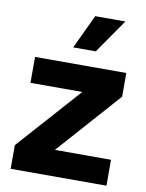

<svg xmlns="http://www.w3.org/2000/svg" viewBox="-82 -780 637 839"><g transform="rotate(10 236.5 -360.5)"><path d="M24 -105 274 -385H44V-500H449V-395L200 -115H449V0H24ZM272 -721H406L301 -570H201Z"/></g></svg>

Font: Moderustic
Style: Bold
Weight: 700
Designer: Tural Alisoy
Foundry: TAFT Foundry
Version: Version 2.120